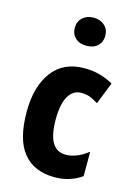

<svg xmlns="http://www.w3.org/2000/svg" viewBox="-115 -811 635 884"><g transform="rotate(15 202.0 -369.0)"><path d="M302.7 -0.5Q272 9.3 235.8 9.3Q235.4 9.3 234.9 9.3Q234.9 9.3 234.4 9.3Q135.7 9.3 84.5 -54.7Q58.6 -86.4 45.9 -134.8Q33.2 -183.6 33.2 -249.5Q33.2 -369.1 85.9 -439.9Q138.7 -511.2 239.3 -511.2Q279.3 -511.2 312 -502Q345.7 -492.7 373.5 -477.1L376.5 -475.1L375.5 -471.7L337.4 -375L335.9 -370.6L331.5 -373Q310.5 -385.7 293.5 -392.1Q275.9 -397.9 254.9 -397.9Q215.3 -397.9 193.4 -360.8Q171.4 -322.8 171.4 -249.5Q171.4 -104 256.8 -104Q256.8 -104 256.8 -104Q282.2 -104 307.1 -113.8Q332 -123 356.4 -141.6L363.3 -146.5V-138.2V-32.2V-30.3L361.8 -29.3Q334.5 -9.8 302.7 -0.5ZM147 -679.7Q147 -710 167.5 -728.5Q188 -747.1 219.7 -747.1Q251.5 -747.1 272 -728.5Q292.5 -710 292.5 -679.7Q292.5 -650.4 272.9 -631.8Q253.4 -613.3 219.7 -613.3Q186 -613.3 166.5 -631.8Q147 -650.4 147 -679.7Z"/></g></svg>

Font: MAUL Condensed Bold
Style: Condensed Bold
Weight: 700
Designer: MAUL
Version: Version 1.0; 2020; ttfautohint (v1.8.3)